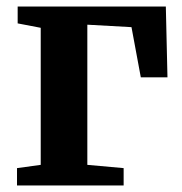

<svg xmlns="http://www.w3.org/2000/svg" viewBox="-20 -567 555 587"><path d="M34 -547H487L492 -330.5H410.5L382 -484L247 -491.5V-63L358 -53V0H32V-53L104.5 -63V-482L34 -495.5Z"/></svg>

Font: Merriweather Text Regular
Style: Bold
Weight: 700
Designer: Eben Sorkin
Foundry: Eben Sorkin
Version: Version 2.100; ttfautohint (v1.7.19-72a1) -l 8 -r 50 -G 200 